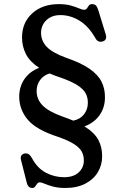

<svg xmlns="http://www.w3.org/2000/svg" viewBox="-20 -734 626 954"><path d="M178.5 172Q169.5 172 164.5 179Q159.5 186 154.5 193Q149.5 200 141 200Q119 200 113 173.5L84.5 61.5Q78 35.5 101 29Q122.5 23.5 137.5 49.5Q164.5 101 207.2 123.8Q250 146.5 298.5 146.5Q345.5 146.5 371 122.5Q396.5 98.5 396.5 64Q397 40.5 386.8 20.5Q376.5 0.5 348.8 -17.5Q321 -35.5 270 -53.5Q161 -88.5 118.2 -139Q75.5 -189.5 75.5 -254Q75.5 -302.5 101 -340.5Q126.5 -378.5 174.5 -397Q128 -427.5 108.8 -465.5Q89.5 -503.5 89.5 -548Q89.5 -621.5 140 -667.5Q190.5 -713.5 272 -713.5Q307 -713.5 331.8 -706.5Q356.5 -699.5 372.5 -692.5Q388.5 -685.5 398 -685.5Q407.5 -685.5 412 -692.5Q416.5 -699.5 421.5 -706.5Q426.5 -713.5 437.5 -713.5Q449.5 -713.5 456.5 -706.8Q463.5 -700 469 -681.5L505 -564.5Q514.5 -534 488 -527.5Q466 -522 454 -544.5Q420 -604 374.8 -631.5Q329.5 -659 280.5 -659Q236.5 -659 210.2 -633.5Q184 -608 184 -571Q184 -532 211.5 -502.2Q239 -472.5 307 -447.5Q382 -422 424.5 -392.5Q467 -363 484.5 -328Q502 -293 501.5 -250.5Q501.5 -199.5 474.5 -161.5Q447.5 -123.5 399.5 -106Q449.5 -75 468.8 -38.5Q488 -2 487.5 43Q487.5 86 466.2 121.5Q445 157 404 178.5Q363 200 304 200Q269.5 200 243.8 193Q218 186 201.8 179Q185.5 172 178.5 172ZM293 -154Q320.5 -144.5 344 -134.5Q378.5 -141.5 397.5 -166Q416.5 -190.5 416.5 -223Q417 -248.5 406 -269.5Q395 -290.5 366.2 -309.5Q337.5 -328.5 284 -347.5Q252.5 -357.5 226.5 -369Q196 -360 179 -336.2Q162 -312.5 162 -281.5Q162 -240.5 191.8 -210Q221.5 -179.5 293 -154Z"/></svg>

Font: Fraunces 9pt S100
Style: Regular
Weight: 400
Version: Version 1.000; ttfautohint (v1.8.3)